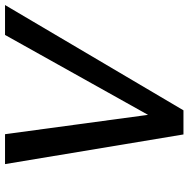

<svg xmlns="http://www.w3.org/2000/svg" viewBox="-13 -737 750 764"><g transform="rotate(-90 362.0 -355.0)"><path d="M91 -710H210L287 -141L605 -710H724L305 0H209Z"/></g></svg>

Font: Raleway Thin SemiBold
Style: Italic
Weight: 600
Italic angle: -12°
Version: Version 4.026